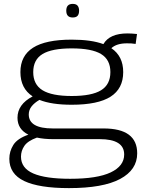

<svg xmlns="http://www.w3.org/2000/svg" viewBox="-20 -748 747 988"><path d="M335 220Q181 220 104.5 183.5Q28 147 28 69Q28 31 48.5 -2Q69 -35 126 -55Q70 -83 70 -142Q70 -211 148 -252Q85 -293 85 -377Q85 -461 150 -502.5Q215 -544 349 -544Q450 -544 512 -521Q544 -576 636 -576Q657 -576 685 -573L678 -522Q667 -524 656 -524.5Q645 -525 633 -525Q580 -525 553 -500Q614 -459 614 -377Q614 -292 549 -250.5Q484 -209 349 -209Q245 -209 183 -234Q157 -219 142.5 -200.5Q128 -182 128 -159Q128 -87 252 -87H513Q686 -87 686 41Q686 126 598 173Q510 220 335 220ZM349 -254Q452 -254 500 -283.5Q548 -313 548 -377Q548 -441 500 -470Q452 -499 349 -499Q247 -499 199 -470Q151 -441 151 -377Q151 -313 199 -283.5Q247 -254 349 -254ZM88 58Q88 117 151 144.5Q214 172 341 172Q481 172 550 139Q619 106 619 47Q619 -32 493 -32H254Q206 -32 170 -40Q123 -23 105.5 2.5Q88 28 88 58ZM354 -658Q321 -658 321 -693Q321 -728 354 -728Q372 -728 379.5 -718.5Q387 -709 387 -693Q387 -676 379.5 -667Q372 -658 354 -658Z"/></svg>

Font: Georama Extended Light
Style: Regular
Weight: 300
Width: 7
Designer: Jean-Baptiste Levee
Foundry: Production Type
Version: Version 1.000